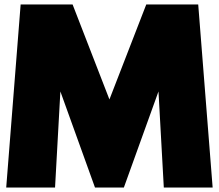

<svg xmlns="http://www.w3.org/2000/svg" viewBox="-20 -845 986 865"><path d="M73 -825H307L473 -397L639 -825H873L938 0H718L694 -433L538 0H408L252 -433L228 0H8Z"/></svg>

Font: Spartan MB
Style: Regular
Weight: 900
Designer: Matt Bailey
Foundry: Matt Bailey
Version: Version 001.001